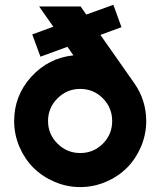

<svg xmlns="http://www.w3.org/2000/svg" viewBox="-20 -758 659 788"><path d="M146 -525.4 112.3 -616.7 198.7 -648.4 140.6 -731.4H311L334 -698.2L445.3 -738.3L478.5 -646.5L392.1 -614.7L530.8 -417Q580.1 -346.7 580.1 -261.2Q580.1 -206.1 558.6 -155.8Q537.1 -105.5 501 -69.3Q464.8 -33.2 414.6 -11.7Q364.3 9.8 309.1 9.8Q254.4 9.8 204.1 -11.7Q153.8 -33.2 117.4 -69.3Q81.1 -105.5 59.6 -155.8Q38.1 -206.1 38.1 -261.2Q38.1 -365.7 108.4 -442.9Q178.7 -520 281.2 -530.8L256.8 -565.9ZM309.1 -393.1Q254.9 -393.1 216.1 -354.5Q177.2 -315.9 177.2 -261.2Q177.2 -207 216.1 -168.5Q254.9 -129.9 309.1 -129.9Q363.8 -129.9 402.1 -168.2Q440.4 -206.5 440.4 -261.2Q440.4 -315.9 402.1 -354.5Q363.8 -393.1 309.1 -393.1Z"/></svg>

Font: Basically A Sans Serif
Style: Bold
Weight: 700
Designer: Hyung-Suk Kim
Foundry: Mental Design
Version: 1.000